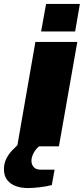

<svg xmlns="http://www.w3.org/2000/svg" viewBox="-72 -740 424 971"><path d="M15 0 107 -528H319L226 0ZM136 -581 161 -720H332L308 -581ZM67 211Q36 211 9 201.5Q-18 192 -35 171Q-52 150 -52 116Q-52 86 -40 62.5Q-28 39 -11 21Q6 3 22 -12H138L137 -8Q114 6 100.5 29.5Q87 53 87 73Q87 91 98 104.5Q109 118 133 118H204L190 196Q163 203 129 207Q95 211 67 211Z"/></svg>

Font: Archivo SemiExpanded Black
Style: Italic
Weight: 900
Width: 6
Italic angle: -10°
Designer: Hector Gatti
Foundry: Omnibus-Type
Version: Version 2.001